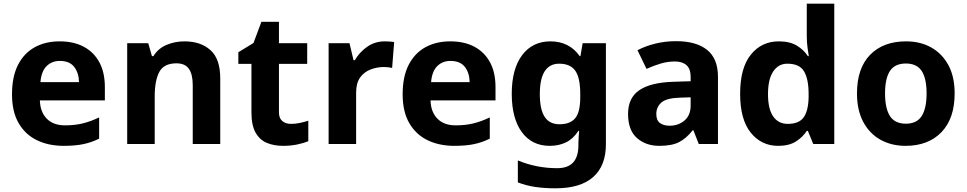

<svg xmlns="http://www.w3.org/2000/svg" viewBox="-20 -780 5236 1040"><path d="M303 -556Q379 -556 433.5 -527Q488 -498 518 -443Q548 -388 548 -308V-236H196Q198 -173 233.5 -137Q269 -101 332 -101Q385 -101 428 -111.5Q471 -122 517 -144V-29Q477 -9 432.5 0.5Q388 10 325 10Q243 10 180 -20.5Q117 -51 81 -113Q45 -175 45 -269Q45 -365 77.5 -428.5Q110 -492 168 -524Q226 -556 303 -556ZM304 -450Q261 -450 232.5 -422Q204 -394 199 -335H408Q407 -385 382 -417.5Q357 -450 304 -450Z M979 -556Q1067 -556 1120 -508.5Q1173 -461 1173 -356V0H1024V-319Q1024 -378 1003 -407.5Q982 -437 936 -437Q868 -437 843 -390.5Q818 -344 818 -257V0H669V-546H783L803 -476H811Q837 -518 882.5 -537Q928 -556 979 -556Z M1556 -109Q1581 -109 1604 -114Q1627 -119 1650 -126V-15Q1626 -5 1590.5 2.5Q1555 10 1513 10Q1464 10 1425.5 -6Q1387 -22 1364.5 -61.5Q1342 -101 1342 -171V-434H1271V-497L1353 -547L1396 -662H1491V-546H1644V-434H1491V-171Q1491 -140 1509 -124.5Q1527 -109 1556 -109Z M2065 -556Q2076 -556 2091 -555Q2106 -554 2115 -552L2104 -412Q2097 -414 2083.5 -415.5Q2070 -417 2060 -417Q2022 -417 1987 -403.5Q1952 -390 1930.5 -360Q1909 -330 1909 -278V0H1760V-546H1873L1895 -454H1902Q1926 -496 1968 -526Q2010 -556 2065 -556Z M2419 -556Q2495 -556 2549.5 -527Q2604 -498 2634 -443Q2664 -388 2664 -308V-236H2312Q2314 -173 2349.5 -137Q2385 -101 2448 -101Q2501 -101 2544 -111.5Q2587 -122 2633 -144V-29Q2593 -9 2548.5 0.5Q2504 10 2441 10Q2359 10 2296 -20.5Q2233 -51 2197 -113Q2161 -175 2161 -269Q2161 -365 2193.5 -428.5Q2226 -492 2284 -524Q2342 -556 2419 -556ZM2420 -450Q2377 -450 2348.5 -422Q2320 -394 2315 -335H2524Q2523 -385 2498 -417.5Q2473 -450 2420 -450Z M2962 -556Q3012 -556 3052 -536Q3092 -516 3120 -476H3124L3136 -546H3262V1Q3262 118 3193 179Q3124 240 2989 240Q2931 240 2881.5 233Q2832 226 2785 208V89Q2886 131 2998 131Q3056 131 3084.5 100Q3113 69 3113 7V-4Q3113 -21 3114.5 -39Q3116 -57 3117 -71H3113Q3085 -28 3046 -9Q3007 10 2958 10Q2861 10 2806.5 -64.5Q2752 -139 2752 -272Q2752 -406 2808 -481Q2864 -556 2962 -556ZM3009 -435Q2957 -435 2930.5 -394Q2904 -353 2904 -270Q2904 -188 2930 -147.5Q2956 -107 3011 -107Q3068 -107 3095.5 -139.5Q3123 -172 3123 -253V-271Q3123 -359 3096 -397Q3069 -435 3009 -435Z M3642 -557Q3752 -557 3810.5 -509.5Q3869 -462 3869 -364V0H3765L3736 -74H3732Q3697 -30 3658 -10Q3619 10 3551 10Q3478 10 3430 -32.5Q3382 -75 3382 -163Q3382 -250 3443 -291.5Q3504 -333 3626 -337L3721 -340V-364Q3721 -407 3698.5 -427Q3676 -447 3636 -447Q3596 -447 3558 -435.5Q3520 -424 3482 -407L3433 -508Q3477 -531 3530.5 -544Q3584 -557 3642 -557ZM3663 -251Q3591 -249 3563 -225Q3535 -201 3535 -162Q3535 -128 3555 -113.5Q3575 -99 3607 -99Q3655 -99 3688 -127.5Q3721 -156 3721 -208V-253Z M4195 10Q4104 10 4046.5 -61.5Q3989 -133 3989 -272Q3989 -412 4047 -484Q4105 -556 4199 -556Q4258 -556 4296 -533Q4334 -510 4356 -476H4361Q4358 -492 4354 -522.5Q4350 -553 4350 -585V-760H4499V0H4385L4356 -71H4350Q4328 -37 4291 -13.5Q4254 10 4195 10ZM4247 -109Q4309 -109 4334 -145.5Q4359 -182 4360 -255V-271Q4360 -351 4335.5 -393Q4311 -435 4245 -435Q4196 -435 4168 -392.5Q4140 -350 4140 -270Q4140 -190 4168 -149.5Q4196 -109 4247 -109Z M5151 -274Q5151 -138 5079.5 -64Q5008 10 4885 10Q4809 10 4749.5 -23Q4690 -56 4656 -119.5Q4622 -183 4622 -274Q4622 -410 4693 -483Q4764 -556 4888 -556Q4965 -556 5024 -523Q5083 -490 5117 -427.5Q5151 -365 5151 -274ZM4774 -274Q4774 -193 4800.5 -151.5Q4827 -110 4887 -110Q4946 -110 4972.5 -151.5Q4999 -193 4999 -274Q4999 -355 4972.5 -395.5Q4946 -436 4887 -436Q4827 -436 4800.5 -395.5Q4774 -355 4774 -274Z"/></svg>

Font: Noto Sans Adlam Unjoined
Style: Regular
Weight: 400
Designer: Mark Jamra, Neil Patel
Foundry: JamraPatel LLC
Version: Version 3.001